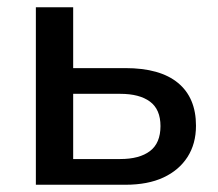

<svg xmlns="http://www.w3.org/2000/svg" viewBox="-20 -510 602 530"><path d="M79 0V-490H182V-322H326Q422 -322 471.5 -281Q521 -240 521 -163Q521 -113 497.5 -76.5Q474 -40 431 -20Q388 0 326 0ZM182 -71H312Q365 -71 394 -93Q423 -115 423 -162Q423 -208 394 -229.5Q365 -251 312 -251H182Z"/></svg>

Font: Nunito Sans 11pt SemiBold
Style: Regular
Weight: 600
Version: Version 3.101;gftools[0.9.27]